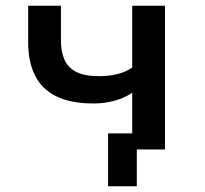

<svg xmlns="http://www.w3.org/2000/svg" viewBox="-20 -520 714 668"><path d="M456 128H356V-56H522V0H456ZM440 0V-197Q411 -178 376.5 -169Q342 -160 307 -160Q226 -160 175.5 -185Q125 -210 101.5 -258Q78 -306 78 -372V-500H192V-379Q192 -341 204 -313Q216 -285 245 -270Q274 -255 324 -255Q358 -255 387.5 -262Q417 -269 440 -285V-500H554V0Z"/></svg>

Font: Nunito Sans 6pt SemiBold
Style: Regular
Weight: 600
Version: Version 3.101;gftools[0.9.27]